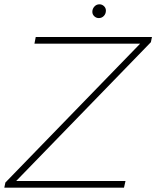

<svg xmlns="http://www.w3.org/2000/svg" viewBox="-24 -872 726 892"><path d="M-4 0 1 -24 627 -669H136L142 -700H682L677 -676L51 -31H559L552 0ZM435 -788Q423 -788 414 -796.5Q405 -805 405 -817Q405 -831 414.5 -841.5Q424 -852 438 -852Q450 -852 459 -843.5Q468 -835 468 -823Q468 -808 458.5 -798Q449 -788 435 -788Z"/></svg>

Font: Montserrat ExtraLight
Style: Italic
Weight: 200
Italic angle: -11.3°
Designer: Julieta Ulanovsky
Foundry: Julieta Ulanovsky
Version: Version 9.000; ttfautohint (v1.8.4.7-5d5b)